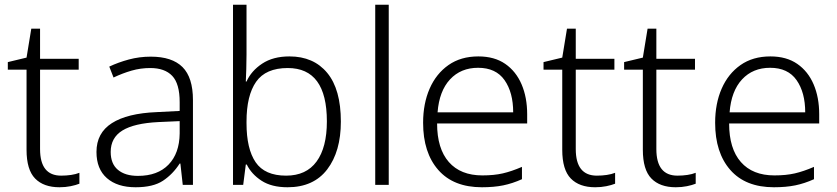

<svg xmlns="http://www.w3.org/2000/svg" viewBox="-20 -846 3532 810"><path d="M238 -105Q260 -105 280 -108Q300 -111 315 -117V-71Q300 -65 278 -60.5Q256 -56 231 -56Q164 -56 128 -93Q92 -130 92 -214V-552H13V-584L92 -603L112 -725H149V-598H312V-552H149V-217Q149 -105 238 -105Z M616 -607Q706 -607 750 -563Q794 -519 794 -424V-66H751L741 -156H738Q709 -111 667.5 -83.5Q626 -56 552 -56Q475 -56 431 -94.5Q387 -133 387 -205Q387 -285 452 -326.5Q517 -368 641 -373L738 -378V-415Q738 -493 706.5 -526Q675 -559 614 -559Q573 -559 535 -548Q497 -537 459 -519L441 -565Q479 -583 523.5 -595Q568 -607 616 -607ZM648 -331Q546 -326 496.5 -295.5Q447 -265 447 -205Q447 -155 477.5 -129.5Q508 -104 562 -104Q645 -104 691 -151.5Q737 -199 738 -283V-335Z M1020 -616Q1020 -587 1019 -554.5Q1018 -522 1017 -502H1020Q1040 -547 1086 -577.5Q1132 -608 1201 -608Q1303 -608 1360.5 -538.5Q1418 -469 1418 -333Q1418 -207 1360.5 -131.5Q1303 -56 1193 -56Q1126 -56 1083.5 -83.5Q1041 -111 1021 -152H1017L1006 -66H963V-826H1020ZM1194 -559Q1101 -559 1060.5 -501Q1020 -443 1020 -333V-326Q1020 -218 1058.5 -161.5Q1097 -105 1187 -105Q1272 -105 1315.5 -164.5Q1359 -224 1359 -334Q1359 -559 1194 -559Z M1620 -66H1563V-826H1620Z M1998 -608Q2066 -608 2111.5 -576.5Q2157 -545 2180.5 -490Q2204 -435 2204 -364V-325H1824Q1824 -219 1873.5 -162.5Q1923 -106 2015 -106Q2064 -106 2101 -114.5Q2138 -123 2182 -142V-90Q2142 -72 2103 -64Q2064 -56 2013 -56Q1893 -56 1829 -129Q1765 -202 1765 -328Q1765 -409 1792.5 -472Q1820 -535 1872 -571.5Q1924 -608 1998 -608ZM1997 -560Q1924 -560 1878.5 -511Q1833 -462 1826 -372H2145Q2145 -456 2108.5 -508Q2072 -560 1997 -560Z M2498 -105Q2520 -105 2540 -108Q2560 -111 2575 -117V-71Q2560 -65 2538 -60.5Q2516 -56 2491 -56Q2424 -56 2388 -93Q2352 -130 2352 -214V-552H2273V-584L2352 -603L2372 -725H2409V-598H2572V-552H2409V-217Q2409 -105 2498 -105Z M2838 -105Q2860 -105 2880 -108Q2900 -111 2915 -117V-71Q2900 -65 2878 -60.5Q2856 -56 2831 -56Q2764 -56 2728 -93Q2692 -130 2692 -214V-552H2613V-584L2692 -603L2712 -725H2749V-598H2912V-552H2749V-217Q2749 -105 2838 -105Z M3230 -608Q3298 -608 3343.5 -576.5Q3389 -545 3412.5 -490Q3436 -435 3436 -364V-325H3056Q3056 -219 3105.5 -162.5Q3155 -106 3247 -106Q3296 -106 3333 -114.5Q3370 -123 3414 -142V-90Q3374 -72 3335 -64Q3296 -56 3245 -56Q3125 -56 3061 -129Q2997 -202 2997 -328Q2997 -409 3024.5 -472Q3052 -535 3104 -571.5Q3156 -608 3230 -608ZM3229 -560Q3156 -560 3110.5 -511Q3065 -462 3058 -372H3377Q3377 -456 3340.5 -508Q3304 -560 3229 -560Z"/></svg>

Font: Noto Sans Malayalam UI Light
Style: Regular
Weight: 300
Designer: Jelle Bosma - Monotype Design Team
Foundry: Monotype Imaging Inc.
Version: Version 2.104; ttfautohint (v1.8.4.7-5d5b)